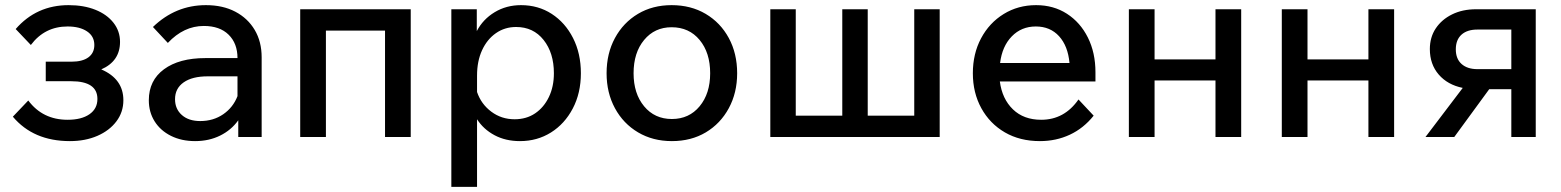

<svg xmlns="http://www.w3.org/2000/svg" viewBox="-20 -533 6074 747"><path d="M252 16Q110 16 30 -79L90 -142Q146 -67 243 -67Q297 -67 328 -88.5Q359 -110 359 -148Q359 -217 257 -217H158V-293H258Q301 -293 324 -310Q347 -327 347 -358Q347 -392 318.5 -411Q290 -430 243 -430Q154 -430 100 -358L41 -420Q122 -513 247 -513Q306 -513 351 -495Q396 -477 421.5 -444.5Q447 -412 447 -370Q447 -295 374 -263Q460 -226 460 -143Q460 -97 433 -61Q406 -25 359 -4.5Q312 16 252 16Z M739 16Q686 16 645 -4.5Q604 -25 581.5 -61Q559 -97 559 -143Q559 -220 618 -263.5Q677 -307 779 -307H904Q904 -364 869.5 -398Q835 -432 773 -432Q695 -432 633 -366L575 -428Q663 -513 781 -513Q847 -513 895.5 -487.5Q944 -462 971 -416.5Q998 -371 998 -310V0H907V-65Q880 -27 836.5 -5.5Q793 16 739 16ZM759 -62Q810 -62 848.5 -88.5Q887 -115 904 -159V-236H788Q728 -236 694.5 -212.5Q661 -189 661 -147Q661 -109 687.5 -85.5Q714 -62 759 -62Z M1148 0V-497H1578V0H1478V-414H1248V0Z M1836 194H1736V-497H1835V-412Q1859 -458 1904.5 -485.5Q1950 -513 2007 -513Q2074 -513 2126.5 -479Q2179 -445 2209.5 -385Q2240 -325 2240 -248Q2240 -171 2208.5 -111Q2177 -51 2123.5 -17.5Q2070 16 2003 16Q1947 16 1904 -7Q1861 -30 1836 -69ZM1836 -239V-175Q1852 -128 1891.5 -98.5Q1931 -69 1982 -69Q2028 -69 2062 -92Q2096 -115 2115.5 -155.5Q2135 -196 2135 -248Q2135 -327 2095 -377.5Q2055 -428 1988 -428Q1944 -428 1909.5 -404Q1875 -380 1855.5 -337.5Q1836 -295 1836 -239Z M2594 16Q2520 16 2462.5 -18Q2405 -52 2372.5 -112Q2340 -172 2340 -248Q2340 -325 2372.5 -385Q2405 -445 2462 -479Q2519 -513 2593 -513Q2668 -513 2725.5 -479Q2783 -445 2815.5 -385Q2848 -325 2848 -248Q2848 -172 2815.5 -112Q2783 -52 2726 -18Q2669 16 2594 16ZM2594 -70Q2661 -70 2702 -119.5Q2743 -169 2743 -248Q2743 -328 2702 -377.5Q2661 -427 2593 -427Q2527 -427 2486 -377.5Q2445 -328 2445 -248Q2445 -169 2486 -119.5Q2527 -70 2594 -70Z M2977 0V-497H3076V-83H3257V-497H3356V-83H3537V-497H3636V0Z M4176 -146 4235 -83Q4196 -34 4142.5 -9Q4089 16 4026 16Q3948 16 3889.5 -18Q3831 -52 3798 -112Q3765 -172 3765 -248Q3765 -324 3797 -384Q3829 -444 3885 -478.5Q3941 -513 4011 -513Q4079 -513 4131 -479.5Q4183 -446 4212.5 -387Q4242 -328 4242 -252V-216H3870Q3879 -148 3921 -107.5Q3963 -67 4031 -67Q4121 -67 4176 -146ZM4010 -430Q3954 -430 3916.5 -391.5Q3879 -353 3871 -288H4141Q4135 -354 4100.5 -392Q4066 -430 4010 -430Z M4372 0V-497H4472V-302H4709V-497H4809V0H4709V-220H4472V0Z M4967 0V-497H5067V-302H5304V-497H5404V0H5304V-220H5067V0Z M5526 0 5671 -191Q5612 -203 5577.5 -243Q5543 -283 5543 -342Q5543 -388 5566 -422.5Q5589 -457 5629.5 -477Q5670 -497 5723 -497H5955V0H5860V-186H5774L5638 0ZM5728 -264H5860V-418H5728Q5688 -418 5666 -398Q5644 -378 5644 -341Q5644 -304 5666.5 -284Q5689 -264 5728 -264Z"/></svg>

Font: Wix Madefor Text Medium
Style: Regular
Weight: 500
Designer: Dalton Maag Ltd
Foundry: Dalton Maag Ltd
Version: Version 3.100